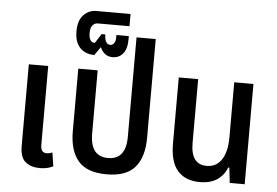

<svg xmlns="http://www.w3.org/2000/svg" viewBox="-55 -897 1424 986"><g transform="rotate(5 656.5 -404.5)"><path d="M183 9Q138 9 109.5 -14Q81 -37 81 -96V-517H181V-109Q181 -70 212 -70Q227 -70 241 -77L252 -6Q236 2 219 5.5Q202 9 183 9Z M528 11Q426 11 381 -42Q336 -95 336 -194V-517H436V-191Q436 -73 528 -73Q620 -73 620 -191V-703H719V-194Q719 -95 674 -42Q629 11 528 11Z M506 -591Q462 -591 442 -637L412 -594Q365 -594 337.5 -623Q310 -652 310 -707Q310 -764 337.5 -792Q365 -820 401 -820H579V-757H416Q399 -757 388.5 -744Q378 -731 378 -704Q378 -683 385 -669.5Q392 -656 409 -656L440 -704H459Q460 -653 489 -653Q501 -653 508.5 -664Q516 -675 516 -693V-706H580V-690Q580 -640 559.5 -615.5Q539 -591 506 -591Z M1008 9Q934 9 894 -36Q854 -81 854 -176V-517H954V-188Q954 -77 1036 -77Q1086 -77 1113 -118Q1140 -159 1140 -234V-517H1239V0H1162L1153 -78H1147Q1133 -39 1098 -15Q1063 9 1008 9Z"/></g></svg>

Font: Noto Sans Thai UI Cond Med
Style: Regular
Weight: 500
Width: 3
Designer: Monotype Design Team
Foundry: Monotype Imaging Inc.
Version: Version 2.000; ttfautohint (v1.8.4.7-5d5b)